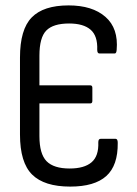

<svg xmlns="http://www.w3.org/2000/svg" viewBox="-20 -683 507 711"><path d="M240 8Q144 8 99 -36.5Q54 -81 54 -185V-470Q54 -574 97.5 -618.5Q141 -663 234 -663Q322 -663 370.5 -620.5Q419 -578 412 -498Q411 -485 405 -485H348Q340 -485 340 -499Q342 -550 315.5 -573Q289 -596 236 -596Q177 -596 151.5 -570Q126 -544 126 -477V-367H314Q322 -367 322 -358V-309Q322 -300 314 -300H126V-179Q126 -113 152.5 -86Q179 -59 238 -59Q292 -59 319 -82Q346 -105 344 -156Q344 -169 353 -169H408Q416 -169 416 -154Q417 -70 373.5 -31Q330 8 240 8Z"/></svg>

Font: Sofia Sans Cond
Style: Regular
Weight: 400
Width: 3
Designer: Botio Nikoltchev, Ani Petrova
Foundry: lettersoup
Version: Version 4.100; ttfautohint (v1.8.3)